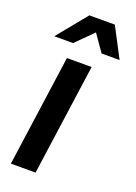

<svg xmlns="http://www.w3.org/2000/svg" viewBox="-148 -832 631 892"><g transform="rotate(20 168.0 -386.0)"><path d="M103 -550H225L148 0H26ZM133 -772H259L336 -625H247L189 -708L106 -625H13Z"/></g></svg>

Font: Krub SemiBold
Style: Italic
Weight: 600
Italic angle: -8°
Designer: Ekaluck Peanpanawate
Foundry: Cadson Demak Co.,Ltd.
Version: Version 1.000; ttfautohint (v1.6)